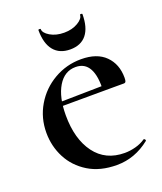

<svg xmlns="http://www.w3.org/2000/svg" viewBox="-127 -746 708 840"><g transform="rotate(-20 226.5 -325.5)"><path d="M30 -226Q30 -295 64 -352.5Q98 -410 156 -443.5Q214 -477 282 -477Q356 -477 395 -438Q434 -399 434 -336Q434 -323 431.5 -318Q429 -313 422 -313H326Q330 -381 310.5 -417Q291 -453 248 -453Q196 -453 166 -403Q136 -353 136 -269Q136 -158 185 -92Q234 -26 323 -26Q348 -26 374 -33Q400 -40 420 -54H421Q424 -54 426.5 -50.5Q429 -47 427 -44Q357 12 273 12Q195 12 140.5 -21.5Q86 -55 58 -109Q30 -163 30 -226ZM84 -331 373 -336V-313L85 -312ZM162 -661Q162 -643 189 -627Q216 -611 254 -611Q291 -611 318 -627Q345 -643 345 -661Q345 -663 350.5 -663Q356 -663 356 -660Q356 -598 330 -565.5Q304 -533 254 -533Q204 -533 177.5 -565.5Q151 -598 151 -660Q151 -663 156.5 -663Q162 -663 162 -661Z"/></g></svg>

Font: Cormorant Unicase
Style: Bold
Weight: 700
Designer: Christian Thalmann (Catharsis Fonts)
Foundry: Catharsis Fonts
Version: Version 4.000